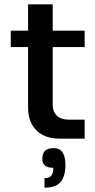

<svg xmlns="http://www.w3.org/2000/svg" viewBox="-20 -642 442 889"><path d="M224 -157Q224 -125 243 -106.5Q262 -88 299 -88H372V0H258Q187 0 148.5 -38.5Q110 -77 110 -145V-424H30V-500H110V-622H224V-500H372V-424H224ZM230 44Q283 44 283 123Q282 178 259 202.5Q236 227 186 227V183Q208 183 217.5 171.5Q227 160 227 135Q176 135 176 95Q176 68 188.5 56Q201 44 230 44Z"/></svg>

Font: Fivo Sans Med
Style: Regular
Weight: 450
Designer: Alexander Slobzheninov
Foundry: Alexander Slobzheninov
Version: 1.0